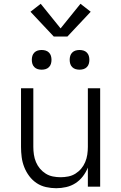

<svg xmlns="http://www.w3.org/2000/svg" viewBox="-20 -986 640 1014"><path d="M277 8Q250 8 223 2Q196 -4 173.5 -19Q151 -34 134.5 -56Q118 -78 108 -103.5Q98 -129 94.5 -156Q91 -183 91 -210V-520H156V-210Q156 -190 159 -169.5Q162 -149 170 -130Q178 -111 191 -95.5Q204 -80 221.5 -69Q239 -58 259.5 -54Q280 -50 300 -50Q320 -50 340.5 -54Q361 -58 378.5 -69Q396 -80 409 -95.5Q422 -111 430 -130Q438 -149 441 -169.5Q444 -190 444 -210V-520H509V0H444V-101Q434 -76 417.5 -54.5Q401 -33 378.5 -18.5Q356 -4 329.5 2Q303 8 277 8ZM400 -618Q389 -618 379 -621Q369 -624 361.5 -631.5Q354 -639 351 -649Q348 -659 348 -670Q348 -681 351 -691Q354 -701 361.5 -708.5Q369 -716 379 -719Q389 -722 400 -722Q411 -722 421 -719Q431 -716 438.5 -708.5Q446 -701 449 -691Q452 -681 452 -670Q452 -659 449 -649Q446 -639 438.5 -631.5Q431 -624 421 -621Q411 -618 400 -618ZM200 -618Q189 -618 179 -621Q169 -624 161.5 -631.5Q154 -639 151 -649Q148 -659 148 -670Q148 -681 151 -691Q154 -701 161.5 -708.5Q169 -716 179 -719Q189 -722 200 -722Q211 -722 221 -719Q231 -716 238.5 -708.5Q246 -701 249 -691Q252 -681 252 -670Q252 -659 249 -649Q246 -639 238.5 -631.5Q231 -624 221 -621Q211 -618 200 -618ZM336 -793H264L141 -924L195 -966L300 -836L405 -966L459 -924Z"/></svg>

Font: Iosevka Custom Light Extended
Style: Regular
Weight: 300
Width: 7
Monospace: yes
Designer: Belleve Invis
Foundry: Belleve Invis
Version: Version 11.2.4; ttfautohint (v1.8.4)